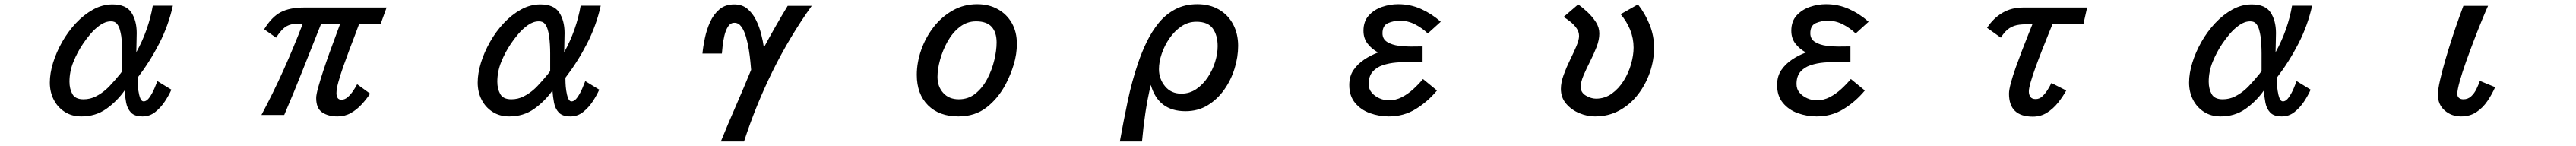

<svg xmlns="http://www.w3.org/2000/svg" viewBox="-20 -541 12040 682"><path d="M360.4 2.9Q315.4 2.9 282.2 -18.6Q249 -40 231 -75.7Q212.9 -111.3 212.9 -155.3Q212.9 -198.2 228 -247.6Q243.2 -296.9 270.5 -345.2Q297.9 -393.6 335 -433.1Q372.1 -472.7 415.5 -496.6Q459 -520.5 505.9 -520.5Q569.3 -520.5 594.2 -482.4Q619.1 -444.3 619.1 -386.7Q619.1 -364.3 618.2 -341.8Q617.2 -319.3 617.2 -296.9Q645.5 -347.7 665 -402.8Q684.6 -458 694.3 -514.6H788.1Q767.6 -421.9 724.1 -337.4Q680.7 -252.9 623 -177.7Q623 -171.9 623.5 -154.3Q624 -136.7 627 -116.7Q629.9 -96.7 635.7 -82Q641.6 -67.4 651.4 -67.4Q666 -67.4 679.2 -86.4Q692.4 -105.5 702.1 -128.4Q711.9 -151.4 715.8 -162.1L781.2 -122.1Q769.5 -95.7 750.5 -66.9Q731.4 -38.1 705.6 -17.6Q679.7 2.9 646.5 2.9Q609.4 2.9 592.3 -15.1Q575.2 -33.2 569.8 -61Q564.5 -88.9 562.5 -118.2Q526.4 -67.4 476.6 -32.2Q426.8 2.9 360.4 2.9ZM370.1 -77.1Q401.4 -77.1 428.2 -90.8Q455.1 -104.5 476.6 -124Q480.5 -127 492.7 -139.6Q504.9 -152.3 518.6 -168Q532.2 -183.6 542 -195.8Q551.8 -208 551.8 -210.9Q551.8 -251 551.8 -292Q551.8 -333 546.9 -372.1Q544.9 -385.7 540.5 -401.9Q536.1 -418 526.9 -429.7Q517.6 -441.4 499 -441.4Q472.7 -441.4 447.8 -423.8Q422.9 -406.2 402.3 -381.8Q381.8 -357.4 368.2 -336.9Q341.8 -297.9 323.2 -252.4Q304.7 -207 304.7 -159.2Q304.7 -126 318.4 -101.6Q332 -77.1 370.1 -77.1Z M1557.6 2.9Q1513.7 2.9 1485.8 -16.1Q1458 -35.2 1458 -83Q1458 -98.6 1467.3 -132.3Q1476.6 -166 1490.7 -209Q1504.9 -252 1520.5 -295.4Q1536.1 -338.9 1549.8 -375Q1563.5 -411.1 1570.3 -430.7H1481.4Q1438.5 -324.2 1396.5 -217.3Q1354.5 -110.4 1308.6 -3.9H1202.1Q1257.8 -108.4 1305.7 -214.8Q1353.5 -321.3 1395.5 -430.7Q1361.3 -431.6 1340.8 -426.8Q1320.3 -421.9 1304.7 -407.7Q1289.1 -393.6 1270.5 -365.2L1214.8 -404.3Q1250 -461.9 1292 -483.9Q1334 -505.9 1401.4 -505.9H1787.1L1759.8 -430.7H1659.2Q1652.3 -411.1 1639.6 -377.9Q1627 -344.7 1612.3 -306.2Q1597.7 -267.6 1584 -228.5Q1570.3 -189.5 1561.5 -157.2Q1552.7 -125 1552.7 -105.5Q1552.7 -93.8 1557.6 -84.5Q1562.5 -75.2 1576.2 -75.2Q1592.8 -75.2 1606.9 -88.4Q1621.1 -101.6 1632.3 -118.7Q1643.6 -135.7 1649.4 -147.5L1710 -103.5Q1693.4 -78.1 1670.4 -53.2Q1647.5 -28.3 1619.6 -12.7Q1591.8 2.9 1557.6 2.9Z M2360.4 2.9Q2315.4 2.9 2282.2 -18.6Q2249 -40 2231 -75.7Q2212.9 -111.3 2212.9 -155.3Q2212.9 -198.2 2228 -247.6Q2243.2 -296.9 2270.5 -345.2Q2297.9 -393.6 2335 -433.1Q2372.1 -472.7 2415.5 -496.6Q2459 -520.5 2505.9 -520.5Q2569.3 -520.5 2594.2 -482.4Q2619.1 -444.3 2619.1 -386.7Q2619.1 -364.3 2618.2 -341.8Q2617.2 -319.3 2617.2 -296.9Q2645.5 -347.7 2665 -402.8Q2684.6 -458 2694.3 -514.6H2788.1Q2767.6 -421.9 2724.1 -337.4Q2680.7 -252.9 2623 -177.7Q2623 -171.9 2623.5 -154.3Q2624 -136.7 2627 -116.7Q2629.9 -96.7 2635.7 -82Q2641.6 -67.4 2651.4 -67.4Q2666 -67.4 2679.2 -86.4Q2692.4 -105.5 2702.1 -128.4Q2711.9 -151.4 2715.8 -162.1L2781.2 -122.1Q2769.5 -95.7 2750.5 -66.9Q2731.4 -38.1 2705.6 -17.6Q2679.7 2.9 2646.5 2.9Q2609.4 2.9 2592.3 -15.1Q2575.2 -33.2 2569.8 -61Q2564.5 -88.9 2562.5 -118.2Q2526.4 -67.4 2476.6 -32.2Q2426.8 2.9 2360.4 2.9ZM2370.1 -77.1Q2401.4 -77.1 2428.2 -90.8Q2455.1 -104.5 2476.6 -124Q2480.5 -127 2492.7 -139.6Q2504.9 -152.3 2518.6 -168Q2532.2 -183.6 2542 -195.8Q2551.8 -208 2551.8 -210.9Q2551.8 -251 2551.8 -292Q2551.8 -333 2546.9 -372.1Q2544.9 -385.7 2540.5 -401.9Q2536.1 -418 2526.9 -429.7Q2517.6 -441.4 2499 -441.4Q2472.7 -441.4 2447.8 -423.8Q2422.9 -406.2 2402.3 -381.8Q2381.8 -357.4 2368.2 -336.9Q2341.8 -297.9 2323.2 -252.4Q2304.7 -207 2304.7 -159.2Q2304.7 -126 2318.4 -101.6Q2332 -77.1 2370.1 -77.1Z M3349.6 120.1Q3383.8 36.1 3420.4 -47.4Q3457 -130.9 3491.2 -214.8Q3490.2 -226.6 3487.8 -252.4Q3485.4 -278.3 3480.5 -309.1Q3475.6 -339.8 3467.3 -368.7Q3459 -397.5 3445.8 -416Q3432.6 -434.6 3413.1 -434.6Q3394.5 -434.6 3383.3 -417Q3372.1 -399.4 3366.2 -374.5Q3360.4 -349.6 3357.9 -326.2Q3355.5 -302.7 3354.5 -291H3263.7Q3266.6 -323.2 3274.9 -362.8Q3283.2 -402.3 3299.3 -438Q3315.4 -473.6 3342.8 -497.1Q3370.1 -520.5 3412.1 -520.5Q3449.2 -520.5 3473.6 -500Q3498 -479.5 3513.7 -448.2Q3529.3 -417 3538.1 -382.3Q3546.9 -347.7 3550.8 -319.3Q3577.1 -368.2 3605 -417Q3632.8 -465.8 3662.1 -513.7H3774.4Q3670.9 -369.1 3591.8 -209Q3512.7 -48.8 3458 120.1Z M4460 2.9Q4370.1 2.9 4317.9 -49.3Q4265.6 -101.6 4265.6 -191.4Q4265.6 -249 4286.1 -307.6Q4306.6 -366.2 4344.2 -414.6Q4381.8 -462.9 4433.6 -492.2Q4485.4 -521.5 4547.9 -521.5Q4602.5 -521.5 4644.5 -498Q4686.5 -474.6 4710 -433.1Q4733.4 -391.6 4733.4 -336.9Q4733.4 -288.1 4718.8 -239.7Q4704.1 -191.4 4681.6 -148.4Q4646.5 -82 4592.3 -39.6Q4538.1 2.9 4460 2.9ZM4461.9 -77.1Q4506.8 -77.1 4540 -104Q4573.2 -130.9 4595.2 -172.9Q4617.2 -214.8 4627.9 -260.3Q4638.7 -305.7 4638.7 -342.8Q4638.7 -390.6 4615.2 -416Q4591.8 -441.4 4543 -441.4Q4500 -441.4 4466.3 -415Q4432.6 -388.7 4409.7 -347.7Q4386.7 -306.6 4374.5 -262.2Q4362.3 -217.8 4362.3 -181.6Q4362.3 -136.7 4389.2 -106.9Q4416 -77.1 4461.9 -77.1Z M5214.8 120.1Q5231.4 27.3 5251 -66.4Q5270.5 -160.2 5300.8 -249Q5317.4 -297.9 5340.8 -346.2Q5364.3 -394.5 5396.5 -434.1Q5428.7 -473.6 5473.6 -497.6Q5518.6 -521.5 5577.1 -521.5Q5634.8 -521.5 5677.7 -496.6Q5720.7 -471.7 5744.1 -427.7Q5767.6 -383.8 5767.6 -327.1Q5767.6 -274.4 5751 -220.7Q5734.4 -167 5702.6 -122.1Q5670.9 -77.1 5625.5 -49.3Q5580.1 -21.5 5521.5 -21.5Q5394.5 -21.5 5359.4 -144.5Q5343.8 -79.1 5334 -12.7Q5324.2 53.7 5318.4 120.1ZM5502 -103.5Q5541 -103.5 5572.3 -125Q5603.5 -146.5 5626 -180.2Q5648.4 -213.9 5660.2 -252.4Q5671.9 -291 5671.9 -325.2Q5671.9 -376 5649.4 -407.7Q5627 -439.5 5572.3 -439.5Q5534.2 -439.5 5502.4 -418Q5470.7 -396.5 5447.3 -362.8Q5423.8 -329.1 5410.6 -290.5Q5397.5 -252 5397.5 -217.8Q5397.5 -172.9 5425.8 -138.2Q5454.1 -103.5 5502 -103.5Z M6471.7 2.9Q6426.8 2.9 6384.3 -12.2Q6341.8 -27.3 6314.5 -60.1Q6287.1 -92.8 6287.1 -143.6Q6287.1 -184.6 6306.6 -213.4Q6326.2 -242.2 6356.9 -262.7Q6387.7 -283.2 6421.9 -295.9Q6391.6 -312.5 6372.6 -337.4Q6353.5 -362.3 6353.5 -397.5Q6353.5 -441.4 6378.4 -468.8Q6403.3 -496.1 6440.4 -508.8Q6477.5 -521.5 6515.6 -521.5Q6573.2 -521.5 6623 -499Q6672.9 -476.6 6714.8 -439.5L6654.3 -384.8Q6627.9 -410.2 6594.7 -427.2Q6561.5 -444.3 6524.4 -444.3Q6494.1 -444.3 6468.3 -433.1Q6442.4 -421.9 6442.4 -385.7Q6442.4 -358.4 6464.8 -344.7Q6487.3 -331.1 6519.5 -327.1Q6551.8 -323.2 6582.5 -323.7Q6613.3 -324.2 6629.9 -324.2V-251Q6605.5 -251 6573.2 -251.5Q6541 -252 6506.8 -249Q6472.7 -246.1 6443.4 -236.3Q6414.1 -226.6 6396 -205.6Q6377.9 -184.6 6377.9 -148.4Q6377.9 -124 6392.6 -107.4Q6407.2 -90.8 6428.7 -81.5Q6450.2 -72.3 6471.7 -72.3Q6504.9 -72.3 6533.7 -87.4Q6562.5 -102.5 6587.4 -125.5Q6612.3 -148.4 6631.8 -171.9L6697.3 -118.2Q6654.3 -66.4 6598.1 -31.7Q6542 2.9 6471.7 2.9Z M7435.5 2.9Q7399.4 2.9 7362.8 -12.2Q7326.2 -27.3 7301.3 -56.2Q7276.4 -85 7276.4 -126Q7276.4 -155.3 7289.1 -190.4Q7301.8 -225.6 7318.8 -260.3Q7335.9 -294.9 7348.6 -324.7Q7361.3 -354.5 7361.3 -373Q7361.3 -392.6 7349.6 -409.2Q7337.9 -425.8 7320.8 -439.5Q7303.7 -453.1 7289.1 -461.9L7357.4 -520.5Q7377.9 -505.9 7400.9 -484.4Q7423.8 -462.9 7439.9 -438Q7456.1 -413.1 7456.1 -384.8Q7456.1 -354.5 7442.9 -320.8Q7429.7 -287.1 7412.6 -253.4Q7395.5 -219.7 7382.3 -189Q7369.1 -158.2 7369.1 -134.8Q7369.1 -108.4 7393.6 -94.2Q7418 -80.1 7440.4 -80.1Q7481.4 -80.1 7514.2 -103.5Q7546.9 -127 7569.8 -163.6Q7592.8 -200.2 7604.5 -241.7Q7616.2 -283.2 7616.2 -318.4Q7616.2 -362.3 7600.1 -401.9Q7584 -441.4 7555.7 -474.6L7636.7 -520.5Q7670.9 -476.6 7691.4 -425.3Q7711.9 -374 7711.9 -318.4Q7711.9 -259.8 7692.4 -203.1Q7672.9 -146.5 7636.7 -99.6Q7600.6 -52.7 7549.8 -24.9Q7499 2.9 7435.5 2.9Z M8471.7 2.9Q8426.8 2.9 8384.3 -12.2Q8341.8 -27.3 8314.5 -60.1Q8287.1 -92.8 8287.1 -143.6Q8287.1 -184.6 8306.6 -213.4Q8326.2 -242.2 8356.9 -262.7Q8387.7 -283.2 8421.9 -295.9Q8391.6 -312.5 8372.6 -337.4Q8353.5 -362.3 8353.5 -397.5Q8353.5 -441.4 8378.4 -468.8Q8403.3 -496.1 8440.4 -508.8Q8477.5 -521.5 8515.6 -521.5Q8573.2 -521.5 8623 -499Q8672.9 -476.6 8714.8 -439.5L8654.3 -384.8Q8627.9 -410.2 8594.7 -427.2Q8561.5 -444.3 8524.4 -444.3Q8494.1 -444.3 8468.3 -433.1Q8442.4 -421.9 8442.4 -385.7Q8442.4 -358.4 8464.8 -344.7Q8487.3 -331.1 8519.5 -327.1Q8551.8 -323.2 8582.5 -323.7Q8613.3 -324.2 8629.9 -324.2V-251Q8605.5 -251 8573.2 -251.5Q8541 -252 8506.8 -249Q8472.7 -246.1 8443.4 -236.3Q8414.1 -226.6 8396 -205.6Q8377.9 -184.6 8377.9 -148.4Q8377.9 -124 8392.6 -107.4Q8407.2 -90.8 8428.7 -81.5Q8450.2 -72.3 8471.7 -72.3Q8504.9 -72.3 8533.7 -87.4Q8562.5 -102.5 8587.4 -125.5Q8612.3 -148.4 8631.8 -171.9L8697.3 -118.2Q8654.3 -66.4 8598.1 -31.7Q8542 2.9 8471.7 2.9Z M9482.4 3.9Q9371.1 3.9 9371.1 -103.5Q9371.1 -121.1 9379.9 -153.8Q9388.7 -186.5 9402.8 -226.1Q9417 -265.6 9432.1 -305.2Q9447.3 -344.7 9460.4 -377.4Q9473.6 -410.2 9480.5 -427.7Q9446.3 -428.7 9420.4 -425.8Q9394.5 -422.9 9373.5 -409.7Q9352.5 -396.5 9333 -365.2L9268.6 -411.1Q9297.9 -456.1 9340.3 -481Q9382.8 -505.9 9436.5 -505.9H9736.3L9718.8 -427.7H9574.2Q9567.4 -411.1 9554.2 -378.4Q9541 -345.7 9525.4 -306.2Q9509.8 -266.6 9495.6 -227.5Q9481.4 -188.5 9472.7 -158.2Q9463.9 -127.9 9463.9 -114.3Q9463.9 -98.6 9471.2 -88.4Q9478.5 -78.1 9496.1 -78.1Q9513.7 -78.1 9527.8 -91.8Q9542 -105.5 9552.7 -123Q9563.5 -140.6 9569.3 -153.3L9638.7 -118.2Q9623 -89.8 9600.6 -61.5Q9578.1 -33.2 9548.8 -14.6Q9519.5 3.9 9482.4 3.9Z M10360.4 2.9Q10315.4 2.9 10282.2 -18.6Q10249 -40 10231 -75.7Q10212.9 -111.3 10212.9 -155.3Q10212.9 -198.2 10228 -247.6Q10243.2 -296.9 10270.5 -345.2Q10297.9 -393.6 10335 -433.1Q10372.1 -472.7 10415.5 -496.6Q10459 -520.5 10505.9 -520.5Q10569.3 -520.5 10594.2 -482.4Q10619.1 -444.3 10619.1 -386.7Q10619.1 -364.3 10618.2 -341.8Q10617.2 -319.3 10617.2 -296.9Q10645.5 -347.7 10665 -402.8Q10684.6 -458 10694.3 -514.6H10788.1Q10767.6 -421.9 10724.1 -337.4Q10680.7 -252.9 10623 -177.7Q10623 -171.9 10623.5 -154.3Q10624 -136.7 10627 -116.7Q10629.9 -96.7 10635.7 -82Q10641.6 -67.4 10651.4 -67.4Q10666 -67.4 10679.2 -86.4Q10692.4 -105.5 10702.1 -128.4Q10711.9 -151.4 10715.8 -162.1L10781.2 -122.1Q10769.5 -95.7 10750.5 -66.9Q10731.4 -38.1 10705.6 -17.6Q10679.7 2.9 10646.5 2.9Q10609.4 2.9 10592.3 -15.1Q10575.2 -33.2 10569.8 -61Q10564.5 -88.9 10562.5 -118.2Q10526.4 -67.4 10476.6 -32.2Q10426.8 2.9 10360.4 2.9ZM10370.1 -77.1Q10401.4 -77.1 10428.2 -90.8Q10455.1 -104.5 10476.6 -124Q10480.5 -127 10492.7 -139.6Q10504.9 -152.3 10518.6 -168Q10532.2 -183.6 10542 -195.8Q10551.8 -208 10551.8 -210.9Q10551.8 -251 10551.8 -292Q10551.8 -333 10546.9 -372.1Q10544.9 -385.7 10540.5 -401.9Q10536.1 -418 10526.9 -429.7Q10517.6 -441.4 10499 -441.4Q10472.7 -441.4 10447.8 -423.8Q10422.9 -406.2 10402.3 -381.8Q10381.8 -357.4 10368.2 -336.9Q10341.8 -297.9 10323.2 -252.4Q10304.7 -207 10304.7 -159.2Q10304.7 -126 10318.4 -101.6Q10332 -77.1 10370.1 -77.1Z M11484.4 2.9Q11439.5 2.9 11407.7 -24.9Q11376 -52.7 11376 -98.6Q11376 -122.1 11385.7 -165Q11395.5 -208 11410.6 -260.3Q11425.8 -312.5 11442.4 -363.3Q11459 -414.1 11473.6 -454.6Q11488.3 -495.1 11495.1 -513.7H11610.4Q11600.6 -492.2 11583 -449.7Q11565.4 -407.2 11545.4 -355Q11525.4 -302.7 11507.3 -252Q11489.3 -201.2 11478 -161.1Q11466.8 -121.1 11466.8 -102.5Q11466.8 -89.8 11474.6 -83.5Q11482.4 -77.1 11495.1 -77.1Q11516.6 -77.1 11531.7 -91.3Q11546.9 -105.5 11556.6 -126Q11566.4 -146.5 11572.3 -163.1L11643.6 -133.8Q11628.9 -100.6 11607.4 -68.8Q11585.9 -37.1 11555.7 -17.1Q11525.4 2.9 11484.4 2.9Z"/></svg>

Font: Kosugi
Style: Regular
Weight: 400
Version: Version 4.002